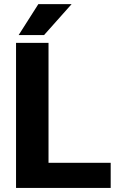

<svg xmlns="http://www.w3.org/2000/svg" viewBox="-20 -921 582 941"><path d="M522.5 -123V0H58.6V-710.9H217.8V-123ZM71.3 -749 168 -900.9H331.1L195.8 -749Z"/></svg>

Font: Vazirmatn RD UI ExtraBold
Style: Regular
Weight: 800
Designer: Saber Rastikerdar
Foundry: Saber Rastikerdar
Version: Version 33.003